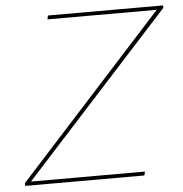

<svg xmlns="http://www.w3.org/2000/svg" viewBox="-49 -705 719 753"><g transform="rotate(-5 310.5 -329.0)"><path d="M621 -649 44 -15H493L489 0H20V-11L594 -643H164L167 -658H620Z"/></g></svg>

Font: EauTestText Thin
Style: Italic
Weight: 250
Italic angle: -12°
Designer: Christian Thalmann (Catharsis Fonts)
Version: Version 0.001;PS 000.001;hotconv 1.0.88;makeotf.lib2.5.64775